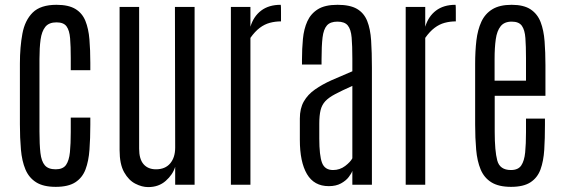

<svg xmlns="http://www.w3.org/2000/svg" viewBox="-20 -761 2318 791"><path d="M209.5 8.8Q158.7 8.8 128.9 -10Q99.1 -28.8 84.7 -63.2Q70.3 -97.7 66.2 -144.8Q62 -191.9 62 -249V-499Q62 -567.4 72.3 -622.3Q82.5 -677.2 114.7 -709.2Q147 -741.2 212.9 -741.2Q262.2 -741.2 290.5 -724.1Q318.8 -707 331.8 -675Q344.7 -643.1 348.4 -599.1Q352.1 -555.2 352.1 -502.4V-471.7H271.5V-522Q271.5 -570.8 268.8 -603.3Q266.1 -635.7 254.2 -652.3Q242.2 -668.9 212.9 -668.9Q181.6 -668.9 166.7 -650.4Q151.9 -631.8 147.2 -598.1Q142.6 -564.5 142.6 -518.1V-219.2Q142.6 -166 146.5 -131.3Q150.4 -96.7 164.6 -80.1Q178.7 -63.5 209.5 -63.5Q239.3 -63.5 252 -81.5Q264.6 -99.6 268.1 -134Q271.5 -168.5 271.5 -216.8V-276.4H352.1V-247.1Q352.1 -190.9 348.6 -144Q345.2 -97.2 332.3 -63Q319.3 -28.8 290.3 -10Q261.2 8.8 209.5 8.8Z M590.3 9.8Q564.9 9.8 537.6 -4.2Q510.3 -18.1 491.5 -51.3Q472.7 -84.5 472.7 -142.6V-732.4H553.2V-148.4Q553.2 -105.5 571.5 -84.5Q589.8 -63.5 622.6 -63.5Q660.6 -63.5 681.2 -87.9Q701.7 -112.3 701.7 -152.8L700.7 -732.4H781.7V0H701.7V-73.7Q691.9 -41.5 662.8 -15.9Q633.8 9.8 590.3 9.8Z M931.2 0V-732.4H1011.7V-650.9Q1024.4 -693.4 1055.9 -717.3Q1087.4 -741.2 1136.2 -741.2Q1137.2 -741.2 1137.5 -731Q1137.7 -720.7 1137.7 -707Q1137.7 -693.4 1137.7 -683.1Q1137.7 -672.9 1137.7 -672.9Q1113.8 -672.9 1091.8 -667Q1069.8 -661.1 1050 -646.2Q1030.3 -631.3 1011.7 -605V0Z M1334.5 5.9Q1273.9 5.9 1244.6 -43.9Q1215.3 -93.8 1215.3 -185.1V-272.5Q1215.3 -314.5 1231.7 -343Q1248 -371.6 1277.6 -392.3Q1307.1 -413.1 1346.4 -430.7Q1385.7 -448.2 1431.6 -467.3V-519Q1431.6 -572.8 1428.7 -606.4Q1425.8 -640.1 1412.8 -656Q1399.9 -671.9 1370.1 -671.9Q1340.8 -671.9 1326.9 -656.2Q1313 -640.6 1308.8 -606.2Q1304.7 -571.8 1304.7 -515.1V-495.1H1224.1V-515.1Q1224.1 -560.1 1228 -600.8Q1231.9 -641.6 1246.1 -673.1Q1260.3 -704.6 1289.6 -722.9Q1318.8 -741.2 1370.6 -741.2Q1421.9 -741.2 1450.7 -724.4Q1479.5 -707.5 1492.7 -674.8Q1505.9 -642.1 1509 -593.8Q1512.2 -545.4 1512.2 -482.4V0H1431.6V-57.1Q1428.2 -46.9 1416.7 -31.7Q1405.3 -16.6 1384.8 -5.4Q1364.3 5.9 1334.5 5.9ZM1352.1 -60.5Q1379.9 -60.5 1401.9 -77.1Q1423.8 -93.8 1431.6 -108.9V-407.2Q1388.2 -387.7 1361.3 -373.5Q1334.5 -359.4 1320.3 -344.2Q1306.2 -329.1 1300.8 -307.4Q1295.4 -285.6 1295.4 -251.5V-190.4Q1295.4 -120.6 1306.6 -90.6Q1317.9 -60.5 1352.1 -60.5Z M1651.4 0V-732.4H1731.9V-650.9Q1744.6 -693.4 1776.1 -717.3Q1807.6 -741.2 1856.4 -741.2Q1857.4 -741.2 1857.7 -731Q1857.9 -720.7 1857.9 -707Q1857.9 -693.4 1857.9 -683.1Q1857.9 -672.9 1857.9 -672.9Q1834 -672.9 1812 -667Q1790 -661.1 1770.3 -646.2Q1750.5 -631.3 1731.9 -605V0Z M2085.4 8.8Q2034.7 8.8 2004.6 -9.8Q1974.6 -28.3 1960.2 -62.7Q1945.8 -97.2 1941.7 -144.5Q1937.5 -191.9 1937.5 -248.5V-498Q1937.5 -549.8 1942.6 -594Q1947.8 -638.2 1963.1 -671.4Q1978.5 -704.6 2008.5 -722.9Q2038.6 -741.2 2087.9 -741.2Q2137.7 -741.2 2166 -722.4Q2194.3 -703.6 2207.3 -669.9Q2220.2 -636.2 2223.6 -590.8Q2227.1 -545.4 2227.1 -492.7V-366.2H2018.1V-218.8Q2018.1 -139.2 2028.6 -99.9Q2039.1 -60.5 2085 -60.5Q2114.7 -60.5 2127.4 -79.3Q2140.1 -98.1 2143.6 -133.1Q2147 -168 2147 -216.3V-272.5H2225.1V-246.6Q2225.1 -190.4 2222.2 -143.8Q2219.2 -97.2 2206.8 -63Q2194.3 -28.8 2165.5 -10Q2136.7 8.8 2085.4 8.8ZM2017.6 -428.7H2147V-522Q2147 -570.8 2144.5 -604.2Q2142.1 -637.7 2129.9 -654.8Q2117.7 -671.9 2088.4 -671.9Q2057.6 -671.9 2042.5 -652.8Q2027.3 -633.8 2022.5 -599.4Q2017.6 -564.9 2017.6 -518.6Z"/></svg>

Font: Antonio ExtraLight
Style: Regular
Weight: 250
Designer: Vernon Adams
Foundry: Vernon Adams
Version: Version 1.002